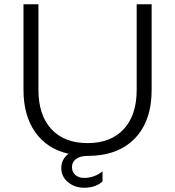

<svg xmlns="http://www.w3.org/2000/svg" viewBox="-20 -720 820 899"><path d="M390 10Q355 10 336 24.5Q317 39 317 62Q317 85 332.5 99Q348 113 374 113Q399 113 421.5 104.5Q444 96 460 82V129Q449 141 427 150Q405 159 374 159Q330 159 298.5 133Q267 107 267 66Q267 26 301 0Q200 -23 145 -101Q90 -179 90 -299V-700H160V-299Q160 -181 220.5 -115.5Q281 -50 390 -50Q499 -50 559.5 -115.5Q620 -181 620 -299V-700H690V-299Q690 -153 611 -71.5Q532 10 390 10Z"/></svg>

Font: Goli Light
Style: Regular
Weight: 300
Designer: jaikishan Patel
Foundry: MagicType
Version: Version 1.000